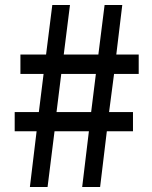

<svg xmlns="http://www.w3.org/2000/svg" viewBox="-20 -751 610 771"><path d="M100 0 127 -224H39V-301H136L155 -454H62V-532H165L190 -731H261L236 -532H375L400 -731H471L447 -532H537V-454H438L418 -301H514V-224H409L382 0H310L337 -224H199L171 0ZM207 -301H346L365 -454H226Z"/></svg>

Font: Noto Sans KR Thin Medium
Style: Regular
Weight: 500
Version: Version 2.004-H2;hotconv 1.0.118;makeotfexe 2.5.65603